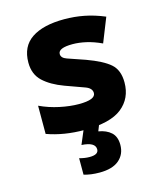

<svg xmlns="http://www.w3.org/2000/svg" viewBox="-118 -651 836 980"><g transform="rotate(-15 300.0 -161.5)"><path d="M268 10Q405 10 466.5 -39Q528 -88 528 -172Q528 -237 490.5 -270Q453 -303 368 -334Q304 -356 275 -366Q246 -376 246 -397Q246 -429 322 -429Q355 -429 393 -420.5Q431 -412 474 -392L525 -520Q470 -543 418.5 -553Q367 -563 314 -563Q202 -563 141 -522Q80 -481 80 -396Q80 -334 119.5 -297Q159 -260 227 -235Q293 -211 328 -198.5Q363 -186 363 -160Q363 -125 275 -125Q229 -125 174.5 -136.5Q120 -148 71 -171V-22Q160 10 268 10ZM287 240Q355 240 390 210Q425 180 425 130Q425 87 400.5 64.5Q376 42 334 35L349 -3H268L233 80Q305 84 305 122Q305 150 258 150Q232 150 204 142V229Q240 240 287 240Z"/></g></svg>

Font: Noto Sans Mono Extra
Style: Regular
Weight: 800
Designer: Monotype Design Team
Foundry: Monotype Imaging Inc.
Version: Version 1.900